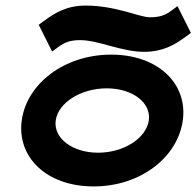

<svg xmlns="http://www.w3.org/2000/svg" viewBox="-20 -658 705 689"><path d="M287 -638C220 -638 177 -612 138 -583L119 -569L167 -473L190 -490C212 -506 232 -514 268 -514C333 -514 416 -472 497 -472C564 -472 607 -497 646 -526L665 -540L617 -636L594 -619C572 -603 553 -596 517 -596C481 -596 396 -638 287 -638ZM363 -341C455 -341 523 -290 514 -226C505 -162 424 -110 332 -110C240 -110 171 -162 180 -226C189 -290 271 -341 363 -341ZM316 11C486 11 618 -95 636 -226C654 -357 548 -462 379 -462C210 -462 76 -357 58 -226C40 -95 146 11 316 11Z"/></svg>

Font: Charger
Style: HemiRT
Weight: 900
Designer: Jasper
Foundry: Cannot Into Space Fonts
Version: Version 0.99